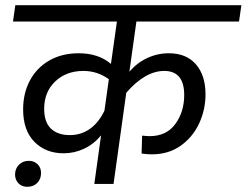

<svg xmlns="http://www.w3.org/2000/svg" viewBox="-20 -708 949 739"><path d="M478 -432Q507 -466 546.5 -484.5Q586 -503 630 -503Q697 -503 734 -460.5Q771 -418 771 -345Q771 -285 746 -232Q721 -179 674.5 -146.5Q628 -114 565 -114Q546 -114 525 -117L527 -186Q545 -184 556 -184Q621 -184 655 -231Q689 -278 689 -342Q689 -435 612 -435Q539 -435 466 -351L417 0H343L369 -187Q341 -153 303.5 -135.5Q266 -118 225 -118Q156 -118 112.5 -162Q69 -206 69 -287Q69 -349 95 -398Q121 -447 169.5 -475Q218 -503 283 -503Q359 -503 407 -462L430 -625H30L39 -688H909L900 -625H505ZM382 -282 399 -403Q355 -435 301 -435Q235 -435 192.5 -394.5Q150 -354 150 -289Q150 -238 176 -213Q202 -188 249 -188Q292 -188 326 -212Q360 -236 382 -282ZM38 -36Q38 -59 53 -74Q68 -89 91 -89Q111 -89 124.5 -76Q138 -63 138 -42Q138 -19 123.5 -4Q109 11 85 11Q64 11 51 -2.5Q38 -16 38 -36Z"/></svg>

Font: FiraGO Book
Style: Italic
Weight: 350
Italic angle: -8°
Designer: bBox Type GmbH
Foundry: bBox Type GmbH
Version: Version 1.001